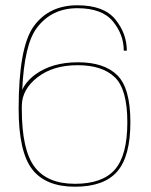

<svg xmlns="http://www.w3.org/2000/svg" viewBox="-20 -700 572 726"><path d="M263.5 6Q152.5 6 101.5 -60.2Q50.5 -126.5 50.5 -288.5Q50.5 -522.5 108 -601.2Q165.5 -680 272.5 -680Q373 -680 416.2 -626.5Q459.5 -573 459.5 -508.5H448Q448 -569 407 -619Q366 -669 272.5 -669Q174.5 -669 118.5 -593.5Q72 -531 64 -360.5Q79.5 -393.5 114.5 -419Q177.5 -464.5 275 -464.5Q373.5 -464.5 423.2 -415.8Q473 -367 473 -237.8Q473 -108.5 423 -51.2Q373 6 263.5 6ZM62.5 -301.5Q62.5 -294 62.5 -286.5Q62.5 -133 110.8 -69Q159 -5 263.5 -5Q367.5 -5 414.5 -59Q461.5 -113 461.5 -237.5Q461.5 -362.5 414 -408Q366.5 -453.5 273.5 -453.5Q180.5 -453.5 121.5 -407.5Q64 -363 62.5 -301.5Z"/></svg>

Font: Anybody ExtraExpanded Thin
Style: Regular
Weight: 100
Width: 8
Designer: Tyler Finck
Foundry: Etcetera Type Company
Version: Version 1.010; ttfautohint (v1.8.3) -l 8 -r 50 -G 200 -x 14 